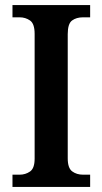

<svg xmlns="http://www.w3.org/2000/svg" viewBox="-20 -734 402 754"><path d="M29 0V-48H57Q80 -48 98 -60.5Q116 -73 116 -111V-601Q116 -641 98 -653.5Q80 -666 57 -666H29V-714H334V-666H306Q280 -666 263 -653.5Q246 -641 246 -600V-112Q246 -74 263.5 -61Q281 -48 306 -48H334V0Z"/></svg>

Font: Noto Serif Lao SemiCondensed SemiBold
Style: Regular
Weight: 600
Width: 4
Designer: Monotype Design Team
Foundry: Monotype Imaging Inc.
Version: Version 2.003; ttfautohint (v1.8.4.7-5d5b)